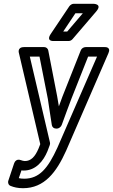

<svg xmlns="http://www.w3.org/2000/svg" viewBox="-20 -764 595 1011"><path d="M93 133C98 134 101 134 105 134C168 134 208 85 230 32L242 0C244 -5 244 -10 243 -14L137 -466H188L232 -243C239 -199 245 -152 253 -105C255 -94 264 -87 275 -87H279C291 -87 301 -96 305 -106C321 -151 340 -201 356 -244L444 -466H491L282 14C232 123 187 177 107 177C96 177 87 176 79 174ZM89 79C68 71 57 87 54 97L24 187C20 199 25 211 36 215C53 222 74 227 101 227C214 227 277 143 328 30L551 -484C566 -518 533 -516 531 -516H431C420 -516 409 -509 405 -498L309 -256C303 -239 297 -222 290 -204C287 -221 284 -240 281 -257L234 -499C232 -508 224 -516 213 -516H107C68 -516 80 -483 80 -483L192 -5L183 18C164 63 142 84 111 84C106 84 96 82 89 79ZM416 -694 334 -598H313L377 -694ZM487 -704C521 -744 472 -744 472 -744H368C360 -744 351 -739 345 -731L247 -585C220 -544 264 -548 264 -548H341C348 -548 356 -551 362 -558Z"/></svg>

Font: Falling Sky
Style: CondOuObl
Weight: 400
Designer: Paul D. Hunt
Foundry: Adobe Systems Incorporated
Version: Version 1.02